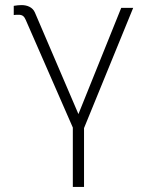

<svg xmlns="http://www.w3.org/2000/svg" viewBox="-20 -534 576 754"><path d="M117 -485C108 -506 86 -514 65 -514C55 -514 46 -513 34 -511V-475C40 -476 47 -476 53 -476C68 -476 75 -470 81 -456L266 -33V200H310V-31L503 -503H456L288 -86Z"/></svg>

Font: Perun ExtraLight
Style: Regular
Weight: 200
Foundry: Copyright (c) Stefan Peev, Context Ltd, 2016
Version: Version 1.089